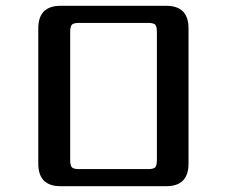

<svg xmlns="http://www.w3.org/2000/svg" viewBox="-20 -642 782 662"><path d="M521 -91V-531Q521 -550 515.5 -556.5Q510 -563 491 -563H252Q233 -563 227.5 -556.5Q222 -550 222 -531V-91Q222 -72 227.5 -65.5Q233 -59 252 -59H491Q510 -59 515.5 -65.5Q521 -72 521 -91ZM189 -622H553Q630 -622 630 -544V-78Q630 0 553 0H189Q112 0 112 -78V-544Q112 -622 189 -622Z"/></svg>

Font: Sarpanch Medium
Style: Regular
Weight: 500
Designer: Manushi Parikh (Devanagari and Latin), Jyotish Sonowal (Devanagari)
Foundry: Indian Type Foundry
Version: Version 2.004;PS 1.0;hotconv 1.0.78;makeotf.lib2.5.61930; tt